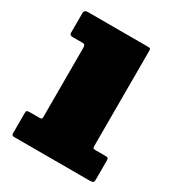

<svg xmlns="http://www.w3.org/2000/svg" viewBox="-133 -604 632 688"><g transform="rotate(30 183.0 -260.0)"><path d="M72 -415H29.5Q16.5 -415 16.5 -425V-506Q16.5 -520 31.5 -520H279Q286 -520 288.8 -518.5Q291.5 -517 291.5 -510V-117.5Q291.5 -110 293 -107.5Q294.5 -105 302 -105H342.5Q351 -105 353.8 -103.2Q356.5 -101.5 356.5 -93V-15.5Q356.5 -4.5 352.5 -2.2Q348.5 0 337.5 0H28.5Q21 0 18.8 -2.2Q16.5 -4.5 16.5 -12.5V-90.5Q16.5 -100 18.8 -102.5Q21 -105 30 -105H68.5Q76 -105 78.8 -106.5Q81.5 -108 81.5 -116V-402Q81.5 -415 72 -415Z"/></g></svg>

Font: Besley* Narrow Fatface
Style: Regular
Weight: 900
Width: 4
Designer: Owen Earl
Foundry: indestructible type*
Version: Version 3.000; ttfautohint (v1.8.3)